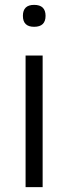

<svg xmlns="http://www.w3.org/2000/svg" viewBox="-20 -768 281 788"><path d="M120 -658Q74 -658 74 -703Q74 -748 120 -748Q167 -748 167 -703Q167 -658 120 -658ZM85 -540H155V0H85Z"/></svg>

Font: Encode Sans Wide
Style: Light
Weight: 300
Designer: Pablo Impallari, Andres Torresi
Foundry: Pablo Impallari, Andres Torresi
Version: Version 1.000; ttfautohint (v1.00) -l 8 -r 50 -G 200 -x 14 -